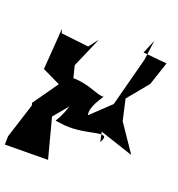

<svg xmlns="http://www.w3.org/2000/svg" viewBox="-150 -687 947 1022"><g transform="rotate(20 323.5 -175.5)"><path d="M447 -44 355 -53 642 42 538 -111 511 -230 608 -348 652 -480 517 -493 550 -571 535 -459 462 -181 343 -68C407 -63 293 -46 398 -199C365 -193 305 -236 213 -237L196 -304L270 -475L229 -422L73 -440L66 -462L49 -229L151 -180L51 -38L55 -25L-8 173L-9 220L235 218L176 -6L245 -89C207 30 181 3 225 11C372 38 515 -57 464 34Z"/></g></svg>

Font: Asimov Silicon
Style: Regular
Weight: 400
Designer: Google
Version: Version 2.000980; 2014